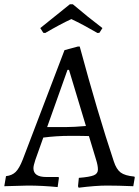

<svg xmlns="http://www.w3.org/2000/svg" viewBox="-38 -866 649 896"><path d="M329 10C382.3 3.3 426.2 0 460.5 0C494.8 0 536 1 584 3L591 -38L589 -42C559.7 -44.7 538.3 -51 525 -61C511.7 -71 501 -88.3 493 -113C443 -263 390 -441.7 334 -649H326L263 -632L68 -121C57.3 -93.7 46.3 -74.5 35 -63.5C23.7 -52.5 8.7 -46 -10 -44L-18 3L92 0C136 0 182.3 2.3 231 7L237 -36L235 -40H178C138 -40 118 -53.7 118 -81C118 -89 121 -102 127 -120L164 -224C204.7 -229.3 246.3 -232 289 -232C331.7 -232 361 -231.7 377 -231L410 -122C416 -103.3 419 -87.7 419 -75C419 -62.3 412.7 -53.3 400 -48C387.3 -42.7 364 -38.7 330 -36L326 3ZM270 -273H182L277 -540H284L363 -278C325 -274.7 294 -273 270 -273ZM164 -713 173 -712C219.7 -739.3 260.3 -761 295 -777C331.7 -759.7 372.3 -738 417 -712L426 -713L440 -735C396.7 -767.7 350.7 -804.7 302 -846H288L150 -735Z"/></svg>

Font: Alegreya SC
Style: Regular
Weight: 400
Designer: Juan Pablo del Peral
Foundry: Juan Pablo del Peral
Version: Version 1.003